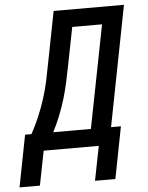

<svg xmlns="http://www.w3.org/2000/svg" viewBox="-111 -716 718 930"><g transform="rotate(-5 248.0 -251.5)"><path d="M-54 167 -5 -85H26Q48 -125 65.5 -166.5Q83 -208 96.5 -250Q110 -292 119 -334Q128 -376 136 -419L185 -670H527L413 -85H461L412 167H313L346 0H78L45 167ZM132 -85H315L413 -585H268L232 -402Q224 -362 215.5 -322Q207 -282 195 -242Q183 -202 167.5 -163Q152 -124 132 -85Z"/></g></svg>

Font: Lode Dark Term
Style: Bold Italic
Weight: 700
Italic angle: -11°
Monospace: yes
Designer: Belleve Invis
Foundry: Belleve Invis
Version: Version 29.2.0